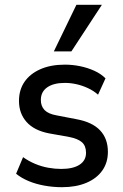

<svg xmlns="http://www.w3.org/2000/svg" viewBox="-20 -770 512 799"><path d="M238 9Q201 9 165 2.5Q129 -4 99 -16.5Q69 -29 47 -47L76 -116Q100 -99 126.5 -88Q153 -77 180.5 -72Q208 -67 235 -67Q284 -67 311 -84.5Q338 -102 338 -134Q338 -163 321 -178Q304 -193 268 -200L184 -215Q122 -227 90.5 -262.5Q59 -298 59 -350Q59 -396 82 -429.5Q105 -463 148 -482Q191 -501 250 -501Q282 -501 313.5 -494.5Q345 -488 372.5 -475.5Q400 -463 419 -444L388 -376Q370 -392 346.5 -403Q323 -414 298.5 -419.5Q274 -425 250 -425Q203 -425 176.5 -406.5Q150 -388 150 -354Q150 -328 165.5 -312Q181 -296 215 -290L298 -274Q364 -262 396.5 -227.5Q429 -193 429 -138Q429 -93 405.5 -60Q382 -27 339 -9Q296 9 238 9ZM204 -556 298 -750H404L277 -556Z"/></svg>

Font: Nunito Sans 10pt SemiCondensed SemiBold
Style: Regular
Weight: 600
Width: 4
Designer: Vernon Adams
Foundry: Vernon Adams
Version: Version 3.101;gftools[0.9.27]